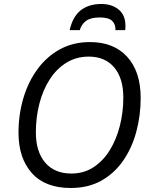

<svg xmlns="http://www.w3.org/2000/svg" viewBox="-20 -937 761 967"><path d="M336.4 9.8Q207 9.8 140.1 -65.7Q73.2 -141.1 73.2 -268.1Q73.2 -359.4 97.4 -441.7Q121.6 -523.9 168.2 -587.9Q214.8 -651.9 281.5 -688.5Q348.1 -725.1 433.1 -725.1Q553.2 -725.1 620.8 -650.6Q688.5 -576.2 688.5 -443.8Q688.5 -355 666.5 -273.4Q644.5 -191.9 600.6 -128.2Q556.6 -64.5 490.7 -27.3Q424.8 9.8 336.4 9.8ZM339.4 -63Q402.3 -63 450.9 -94.7Q499.5 -126.5 533 -180.7Q566.4 -234.9 583.7 -303.5Q601.1 -372.1 601.1 -445.8Q601.1 -543.5 554.9 -597.7Q508.8 -651.9 427.2 -651.9Q364.3 -651.9 314.7 -621.3Q265.1 -590.8 230.7 -537.6Q196.3 -484.4 178.5 -415.5Q160.6 -346.7 160.6 -270Q160.6 -173.3 207.5 -118.2Q254.4 -63 339.4 -63ZM330.6 -785.2Q347.2 -855.5 387.9 -886.2Q428.7 -917 490.2 -917Q543.5 -917 577.6 -888.9Q611.8 -860.8 611.8 -807.1Q611.8 -802.2 611.6 -796.4Q611.3 -790.5 610.4 -785.2H561.5Q562.5 -814.9 544.7 -832Q526.9 -849.1 481.9 -849.1Q436.5 -849.1 413.3 -831.8Q390.1 -814.5 381.8 -785.2Z"/></svg>

Font: Open Sans
Style: Italic
Weight: 400
Italic angle: -12°
Designer: Monotype Design Team
Foundry: Monotype Imaging Inc.
Version: Version 3.000; ttfautohint (v1.8.4)